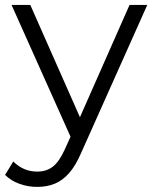

<svg xmlns="http://www.w3.org/2000/svg" viewBox="-45 -545 607 764"><path d="M103.1 198.7Q66.3 198.7 32.7 186.6Q-0.9 174.6 -24.8 151L7.8 97.6Q27.7 117.3 51.5 127.6Q75.4 137.8 103.5 137.8Q139.3 137.8 164.7 118.5Q190.2 99.3 212.7 49.8L247.3 -26.8L255.1 -37.8L470.5 -525.5H541.1L278 63.2Q256.2 114.2 229.7 144.1Q203.2 173.9 172.1 186.3Q140.9 198.7 103.1 198.7ZM242.8 15 0.9 -525.5H75.5L288.6 -43.5Z"/></svg>

Font: Montserrat Thin
Style: Regular
Weight: 100
Designer: Julieta Ulanovsky
Foundry: Julieta Ulanovsky
Version: Version 9.000